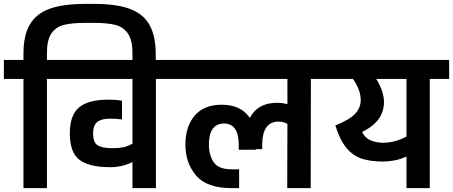

<svg xmlns="http://www.w3.org/2000/svg" viewBox="-31 -970 2336 990"><path d="M772 -695V-608H652V-695Q652 -763 628.5 -797Q605 -831 564 -841.5Q523 -852 453 -852H410Q339 -852 298 -841.5Q257 -831 234 -797.5Q211 -764 211 -695V-661H311V-563H211V0H90V-563H-11V-661H90V-695Q90 -788 123 -844Q156 -900 225.5 -925Q295 -950 410 -950H453Q567 -950 636.5 -925Q706 -900 738.5 -844Q771 -788 772 -695Z M873 -661V-563H773V0H652V-134Q597 -108 541 -108H531Q426 -109 377.5 -147Q329 -185 329 -282Q329 -377 377 -416.5Q425 -456 526 -456H538Q553 -456 570 -454.5Q587 -453 598 -451V-354Q566 -358 546 -358H534Q492 -358 470.5 -341Q449 -324 449 -282Q449 -237 471.5 -221.5Q494 -206 546 -206H555Q584 -206 606 -211Q628 -216 652 -229V-563H291V-661Z M1672 -661V-563H1572L1571 0H1450L1451 -331Q1430 -343 1405 -343Q1323 -343 1321 -227V-201H1288V-198H1200V-224Q1200 -278 1181 -305.5Q1162 -333 1125 -333Q1046 -333 1046 -224Q1047 -167 1072 -132Q1097 -97 1163 -97H1202V0H1163Q1036 0 980.5 -64.5Q925 -129 925 -224Q925 -318 973 -374Q1021 -430 1112 -430Q1212 -430 1257 -362Q1276 -399 1311 -419.5Q1346 -440 1398 -440Q1423 -440 1451 -433V-563H853V-661Z M2285 -661V-563H2185V0H2065V-163Q2035 -149 2003.5 -143Q1972 -137 1946 -137Q1879 -137 1834 -152Q1789 -167 1755.5 -207Q1722 -247 1698 -323Q1772 -353 1800.5 -383.5Q1829 -414 1829 -455Q1829 -505 1789 -563H1652V-661ZM2065 -266V-563H1909Q1928 -533 1938.5 -501.5Q1949 -470 1949 -446Q1949 -396 1922.5 -358Q1896 -320 1836 -289Q1852 -258 1880.5 -246Q1909 -234 1946 -234Q2004 -234 2065 -266Z"/></svg>

Font: Biryani
Style: Bold
Weight: 700
Designer: Dan Reynolds and Mathieu Reguer
Foundry: Dan Reynolds and Mathieu Reguer
Version: Version 1.004; ttfautohint (v1.1) -l 5 -r 5 -G 72 -x 0 -D la